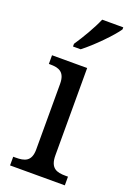

<svg xmlns="http://www.w3.org/2000/svg" viewBox="-148 -819 593 873"><g transform="rotate(20 149.0 -383.0)"><path d="M105 -619V-606H142C193 -645 267 -721 290 -756V-766H188C169 -721 134 -662 105 -619ZM21 0H286V-42H274C231 -42 199 -51 199 -114V-536H29V-494H35C76 -494 108 -485 108 -426V-109C108 -50 75 -42 33 -42H21Z"/></g></svg>

Font: Noto Serif Georgian SemiCondensed
Style: Regular
Weight: 400
Width: 4
Designer: Monotype Design Team, Akaki Razmadze
Foundry: Google LLC
Version: Version 2.003